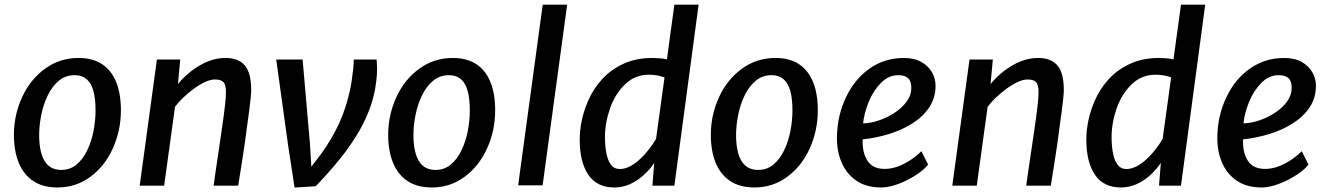

<svg xmlns="http://www.w3.org/2000/svg" viewBox="-20 -820 5866 848"><path d="M234 8Q170 8 127.2 -20.2Q84.5 -48.5 63 -100.8Q41.5 -153 41.5 -225Q41.5 -312.5 78 -391.5Q113.5 -469 178.8 -516.5Q244 -564 326.5 -564Q389.5 -564 431 -536.5Q472.5 -509 493.2 -457.2Q514 -405.5 514 -332.5Q514 -244.5 479 -166Q444 -87.5 380 -39.8Q316 8 234 8ZM250.5 -69.5Q289.5 -69.5 318 -93.2Q346.5 -117 365.2 -156Q384 -195 393 -241.2Q402 -287.5 402 -332.5Q402 -384 392.5 -418.5Q383 -453 362.5 -470.5Q342 -488 309.5 -488Q269.5 -488 240 -463.5Q210.5 -439 191.2 -399.5Q172 -360 162.5 -313.5Q153 -267 153 -223.5Q153 -148.5 177 -109Q201 -69.5 250.5 -69.5Z M597 0 673 -557H776L766 -449Q809 -500.5 864.2 -532.2Q919.5 -564 976.5 -564Q1033 -564 1061.2 -531Q1089.5 -498 1089.5 -422Q1089.5 -410.5 1087.2 -387.5Q1085 -364.5 1080.5 -330.2Q1076 -296 1069.5 -250.5Q1068 -238 1066 -222.5Q1064 -207 1061 -186.5Q1058 -166 1054 -139.2Q1050 -112.5 1044.5 -78.2Q1039 -44 1032 0H923.5Q925.5 -15 930.2 -48.2Q935 -81.5 942.5 -132.2Q950 -183 960 -250.5Q969 -313 973.5 -352.5Q978 -392 978 -413Q978 -446 966.8 -457.5Q955.5 -469 929 -469Q910 -469 885.8 -457.8Q861.5 -446.5 836.5 -428.2Q811.5 -410 789.5 -389Q767.5 -368 753 -348.5L705 0Z M1281 8.5 1253 -174.5 1200 -557H1316.5L1349 -184.5L1355 -83.5L1398.5 -140.5Q1446 -206.5 1476.8 -273.2Q1507.5 -340 1524 -414Q1528.5 -432.5 1532.8 -459.8Q1537 -487 1539.8 -513.8Q1542.5 -540.5 1542.5 -557H1643.5Q1644.5 -548.5 1645 -526.2Q1645.5 -504 1644.5 -489Q1640 -422.5 1620.2 -361.2Q1600.5 -300 1566.2 -240.8Q1532 -181.5 1484 -121.5Q1436 -61.5 1374.5 2.5Z M1887 8Q1823 8 1780.2 -20.2Q1737.5 -48.5 1716 -100.8Q1694.5 -153 1694.5 -225Q1694.5 -312.5 1731 -391.5Q1766.5 -469 1831.8 -516.5Q1897 -564 1979.5 -564Q2042.5 -564 2084 -536.5Q2125.5 -509 2146.2 -457.2Q2167 -405.5 2167 -332.5Q2167 -244.5 2132 -166Q2097 -87.5 2033 -39.8Q1969 8 1887 8ZM1903.5 -69.5Q1942.5 -69.5 1971 -93.2Q1999.5 -117 2018.2 -156Q2037 -195 2046 -241.2Q2055 -287.5 2055 -332.5Q2055 -384 2045.5 -418.5Q2036 -453 2015.5 -470.5Q1995 -488 1962.5 -488Q1922.5 -488 1893 -463.5Q1863.5 -439 1844.2 -399.5Q1825 -360 1815.5 -313.5Q1806 -267 1806 -223.5Q1806 -148.5 1830 -109Q1854 -69.5 1903.5 -69.5Z M2268.5 -1.5 2377 -799.5H2485L2376.5 -1.5Z M2693.5 8Q2616.5 8 2578.5 -48.2Q2540.5 -104.5 2540.5 -202.5Q2540.5 -287 2576 -371.5Q2599.5 -427 2639.5 -470.5Q2679.5 -514 2735.2 -539Q2791 -564 2860.5 -564Q2875 -564 2891.2 -562.8Q2907.5 -561.5 2925.5 -558L2958.5 -799.5H3065.5L2958.5 0H2861.5L2869.5 -100.5Q2849 -70 2821.8 -45.5Q2794.5 -21 2762 -6.5Q2729.5 8 2693.5 8ZM2717.5 -73.5Q2740 -73.5 2762.8 -85.5Q2785.5 -97.5 2807 -117.5Q2828.5 -137.5 2846.5 -160.8Q2864.5 -184 2877.5 -206.5L2915 -478Q2883.5 -490 2846 -490Q2784 -490 2740 -447Q2696 -404 2674 -340.5Q2652 -277 2652 -214.5Q2652 -176 2658 -144Q2664 -112 2678.2 -92.8Q2692.5 -73.5 2717.5 -73.5Z M3312 8Q3248 8 3205.2 -20.2Q3162.5 -48.5 3141 -100.8Q3119.5 -153 3119.5 -225Q3119.5 -312.5 3156 -391.5Q3191.5 -469 3256.8 -516.5Q3322 -564 3404.5 -564Q3467.5 -564 3509 -536.5Q3550.5 -509 3571.2 -457.2Q3592 -405.5 3592 -332.5Q3592 -244.5 3557 -166Q3522 -87.5 3458 -39.8Q3394 8 3312 8ZM3328.5 -69.5Q3367.5 -69.5 3396 -93.2Q3424.5 -117 3443.2 -156Q3462 -195 3471 -241.2Q3480 -287.5 3480 -332.5Q3480 -384 3470.5 -418.5Q3461 -453 3440.5 -470.5Q3420 -488 3387.5 -488Q3347.5 -488 3318 -463.5Q3288.5 -439 3269.2 -399.5Q3250 -360 3240.5 -313.5Q3231 -267 3231 -223.5Q3231 -148.5 3255 -109Q3279 -69.5 3328.5 -69.5Z M3872 8Q3805.5 8 3761.5 -22.5Q3717.5 -53.5 3696.8 -103Q3676 -152.5 3676.5 -211.5Q3677 -307.5 3716.5 -390.5Q3754.5 -471 3821 -517.5Q3887.5 -564 3972 -564Q4018 -564 4049 -546.5Q4080 -529 4096 -501Q4112 -473 4112 -441Q4112 -387.5 4084.2 -346Q4056.5 -304.5 4009.8 -275Q3963 -245.5 3905.8 -228Q3848.5 -210.5 3790 -204.5V-188.5Q3791 -139 3813.8 -106.5Q3836.5 -74 3888 -74Q3914 -74 3941.5 -83.2Q3969 -92.5 3996.5 -110Q4024 -127.5 4049.5 -152L4079 -93.5Q4067.5 -77.5 4044 -59.8Q4020.5 -42 3990.5 -26.5Q3960.5 -11 3929.5 -1.5Q3898.5 8 3872 8ZM3792 -275Q3826.5 -276 3863.5 -288.8Q3900.5 -301.5 3932.8 -323Q3965 -344.5 3985 -372.2Q4005 -400 4005 -431.5Q4005 -462 3990.5 -475Q3976 -488 3948 -488Q3926.5 -488 3907.5 -479.8Q3888.5 -471.5 3871.5 -454.5Q3837.5 -420.5 3817 -370.5Q3796.5 -320.5 3792 -275Z M4186 0 4262 -557H4365L4355 -449Q4398 -500.5 4453.2 -532.2Q4508.5 -564 4565.5 -564Q4622 -564 4650.2 -531Q4678.5 -498 4678.5 -422Q4678.5 -410.5 4676.2 -387.5Q4674 -364.5 4669.5 -330.2Q4665 -296 4658.5 -250.5Q4657 -238 4655 -222.5Q4653 -207 4650 -186.5Q4647 -166 4643 -139.2Q4639 -112.5 4633.5 -78.2Q4628 -44 4621 0H4512.5Q4514.5 -15 4519.2 -48.2Q4524 -81.5 4531.5 -132.2Q4539 -183 4549 -250.5Q4558 -313 4562.5 -352.5Q4567 -392 4567 -413Q4567 -446 4555.8 -457.5Q4544.5 -469 4518 -469Q4499 -469 4474.8 -457.8Q4450.5 -446.5 4425.5 -428.2Q4400.5 -410 4378.5 -389Q4356.5 -368 4342 -348.5L4294 0Z M4931 8Q4854 8 4816 -48.2Q4778 -104.5 4778 -202.5Q4778 -287 4813.5 -371.5Q4837 -427 4877 -470.5Q4917 -514 4972.8 -539Q5028.5 -564 5098 -564Q5112.5 -564 5128.8 -562.8Q5145 -561.5 5163 -558L5196 -799.5H5303L5196 0H5099L5107 -100.5Q5086.5 -70 5059.2 -45.5Q5032 -21 4999.5 -6.5Q4967 8 4931 8ZM4955 -73.5Q4977.5 -73.5 5000.2 -85.5Q5023 -97.5 5044.5 -117.5Q5066 -137.5 5084 -160.8Q5102 -184 5115 -206.5L5152.5 -478Q5121 -490 5083.5 -490Q5021.5 -490 4977.5 -447Q4933.5 -404 4911.5 -340.5Q4889.5 -277 4889.5 -214.5Q4889.5 -176 4895.5 -144Q4901.5 -112 4915.8 -92.8Q4930 -73.5 4955 -73.5Z M5552 8Q5485.5 8 5441.5 -22.5Q5397.5 -53.5 5376.8 -103Q5356 -152.5 5356.5 -211.5Q5357 -307.5 5396.5 -390.5Q5434.5 -471 5501 -517.5Q5567.5 -564 5652 -564Q5698 -564 5729 -546.5Q5760 -529 5776 -501Q5792 -473 5792 -441Q5792 -387.5 5764.2 -346Q5736.5 -304.5 5689.8 -275Q5643 -245.5 5585.8 -228Q5528.5 -210.5 5470 -204.5V-188.5Q5471 -139 5493.8 -106.5Q5516.5 -74 5568 -74Q5594 -74 5621.5 -83.2Q5649 -92.5 5676.5 -110Q5704 -127.5 5729.5 -152L5759 -93.5Q5747.5 -77.5 5724 -59.8Q5700.5 -42 5670.5 -26.5Q5640.5 -11 5609.5 -1.5Q5578.5 8 5552 8ZM5472 -275Q5506.5 -276 5543.5 -288.8Q5580.5 -301.5 5612.8 -323Q5645 -344.5 5665 -372.2Q5685 -400 5685 -431.5Q5685 -462 5670.5 -475Q5656 -488 5628 -488Q5606.5 -488 5587.5 -479.8Q5568.5 -471.5 5551.5 -454.5Q5517.5 -420.5 5497 -370.5Q5476.5 -320.5 5472 -275Z"/></svg>

Font: Koeln Type Sans
Style: Italic
Weight: 400
Italic angle: -7.5°
Designer: Eben Sorkin
Foundry: Eben Sorkin
Version: Version 2.001